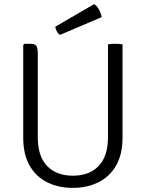

<svg xmlns="http://www.w3.org/2000/svg" viewBox="-20 -898 706 930"><path d="M573.5 -231.5Q573.5 -150 542.2 -96Q511 -42 456.5 -15Q402 12 332 12Q262.5 12 208.5 -15Q154.5 -42 123.5 -96Q92.5 -150 92.5 -231.5V-680L98.5 -686H127Q150.5 -686 156.8 -674.2Q163 -662.5 163 -640V-232.5Q163 -141.5 208 -94.2Q253 -47 333 -47Q413 -47 458 -94.2Q503 -141.5 503 -232.5V-683Q516 -686 537 -686Q558.5 -686 573.5 -683ZM436 -878Q449.5 -870 459.2 -852Q469 -834 472.5 -815L270.5 -729Q260.5 -735.5 254.8 -747.2Q249 -759 247.5 -768.5Z"/></svg>

Font: Signika Negative SC Light
Style: Regular
Weight: 300
Designer: Anna Giedryś
Foundry: Anna Giedryś
Version: Version 2.000; ttfautohint (v1.8.3) -l 8 -r 50 -G 200 -x 9 -